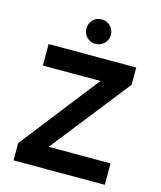

<svg xmlns="http://www.w3.org/2000/svg" viewBox="-132 -1012 929 1107"><g transform="rotate(15 332.5 -458.5)"><path d="M55.2 0V-103L420.9 -571.8H77.1V-700.2H600.1V-597.2L231 -127.9H600.1V0ZM336.9 -771Q321.3 -771 308.1 -776.6Q294.9 -782.2 285.2 -792Q275.4 -801.8 269.8 -814.9Q264.2 -828.1 264.2 -843.8Q264.2 -858.9 269.8 -872.3Q275.4 -885.7 285.2 -895.8Q294.9 -905.8 308.1 -911.4Q321.3 -917 336.9 -917Q352.1 -917 365.5 -911.4Q378.9 -905.8 388.9 -895.8Q398.9 -885.7 404.5 -872.3Q410.2 -858.9 410.2 -843.8Q410.2 -828.1 404.5 -814.9Q398.9 -801.8 388.9 -792Q378.9 -782.2 365.5 -776.6Q352.1 -771 336.9 -771Z"/></g></svg>

Font: Overpass
Style: Bold
Weight: 700
Designer: Delve Withrington
Foundry: Delve Fonts
Version: Version 1.001